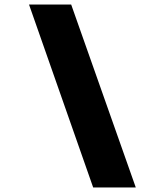

<svg xmlns="http://www.w3.org/2000/svg" viewBox="-20 -720 636 847"><path d="M391 107 108 -700H294L579 107Z"/></svg>

Font: Lexend ExtBd
Style: Italic
Weight: 800
Italic angle: -8.13011°
Designer: Bonnie Shaver-Troup, Thomas Jockin
Foundry: Lexend
Version: Version 1.007